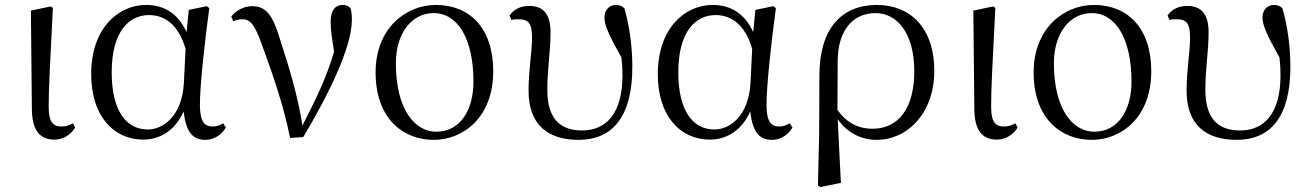

<svg xmlns="http://www.w3.org/2000/svg" viewBox="-20 -551 5299 777"><path d="M200 14C240 14 271 -11 284 -35L275 -52C262 -45 249 -39 229 -39C197 -39 177 -54 177 -118C177 -196 182 -283 194 -519L185 -525L105 -508L109 -112C109 -20 144 14 200 14Z M560 14C622 14 687 -18 723 -100C733 -16 760 15 811 15C848 15 878 -7 894 -35L883 -52C869 -44 858 -39 840 -39C807 -39 789 -60 789 -127C789 -204 808 -380 827 -518L817 -526L744 -511L735 -421C701 -497 643 -531 571 -531C459 -531 349 -437 349 -251C349 -82 439 14 560 14ZM731 -353 724 -213C716 -82 641 -27 578 -27C488 -27 432 -107 432 -258C432 -425 503 -490 583 -490C644 -490 702 -454 731 -353Z M1154 7 1207 4C1305 -160 1404 -357 1404 -470C1404 -488 1403 -501 1399 -517C1391 -526 1382 -531 1367 -531C1335 -531 1318 -507 1318 -462C1318 -434 1323 -397 1332 -342C1300 -234 1260 -153 1204 -43C1185 -165 1148 -285 1115 -386C1085 -489 1057 -526 1001 -526C969 -526 935 -510 916 -484L924 -465C934 -470 946 -473 962 -473C994 -473 1012 -449 1041 -367C1080 -259 1125 -136 1154 7Z M1735 15C1854 15 1976 -75 1976 -263C1976 -439 1879 -531 1744 -531C1624 -531 1500 -438 1500 -258C1500 -70 1612 15 1735 15ZM1745 -18C1661 -18 1582 -105 1582 -295C1582 -415 1645 -498 1735 -498C1834 -498 1896 -391 1896 -221C1896 -106 1843 -18 1745 -18Z M2322 15C2455 15 2539 -74 2539 -280C2539 -369 2526 -451 2507 -517C2499 -526 2487 -531 2472 -531C2446 -531 2426 -510 2426 -481C2426 -450 2443 -411 2495 -318C2498 -292 2499 -269 2499 -246C2499 -92 2433 -23 2336 -23C2238 -23 2195 -80 2195 -188C2195 -275 2208 -342 2208 -420C2208 -487 2184 -527 2122 -527C2086 -527 2059 -513 2042 -488L2050 -470C2058 -473 2068 -473 2079 -473C2120 -473 2133 -455 2133 -398C2133 -341 2119 -267 2119 -184C2119 -45 2198 15 2322 15Z M2853 14C2915 14 2980 -18 3016 -100C3026 -16 3053 15 3104 15C3141 15 3171 -7 3187 -35L3176 -52C3162 -44 3151 -39 3133 -39C3100 -39 3082 -60 3082 -127C3082 -204 3101 -380 3120 -518L3110 -526L3037 -511L3028 -421C2994 -497 2936 -531 2864 -531C2752 -531 2642 -437 2642 -251C2642 -82 2732 14 2853 14ZM3024 -353 3017 -213C3009 -82 2934 -27 2871 -27C2781 -27 2725 -107 2725 -258C2725 -425 2796 -490 2876 -490C2937 -490 2995 -454 3024 -353Z M3290 200 3300 206 3383 189 3370 -69C3407 -15 3464 15 3528 15C3652 15 3761 -93 3761 -264C3761 -440 3662 -531 3529 -531C3386 -531 3296 -436 3296 -245L3295 -6ZM3369 -106 3370 -306C3371 -426 3430 -498 3523 -498C3611 -498 3680 -416 3680 -263C3680 -113 3616 -30 3511 -30C3450 -30 3404 -57 3369 -106Z M4014 14C4054 14 4085 -11 4098 -35L4089 -52C4076 -45 4063 -39 4043 -39C4011 -39 3991 -54 3991 -118C3991 -196 3996 -283 4008 -519L3999 -525L3919 -508L3923 -112C3923 -20 3958 14 4014 14Z M4398 15C4517 15 4639 -75 4639 -263C4639 -439 4542 -531 4407 -531C4287 -531 4163 -438 4163 -258C4163 -70 4275 15 4398 15ZM4408 -18C4324 -18 4245 -105 4245 -295C4245 -415 4308 -498 4398 -498C4497 -498 4559 -391 4559 -221C4559 -106 4506 -18 4408 -18Z M4985 15C5118 15 5202 -74 5202 -280C5202 -369 5189 -451 5170 -517C5162 -526 5150 -531 5135 -531C5109 -531 5089 -510 5089 -481C5089 -450 5106 -411 5158 -318C5161 -292 5162 -269 5162 -246C5162 -92 5096 -23 4999 -23C4901 -23 4858 -80 4858 -188C4858 -275 4871 -342 4871 -420C4871 -487 4847 -527 4785 -527C4749 -527 4722 -513 4705 -488L4713 -470C4721 -473 4731 -473 4742 -473C4783 -473 4796 -455 4796 -398C4796 -341 4782 -267 4782 -184C4782 -45 4861 15 4985 15Z"/></svg>

Font: Source Han Serif CN
Style: Regular
Weight: 400
Designer: Ryoko NISHIZUKA 西塚涼子 (kana & ideographs); Frank Grießhammer (Latin, Greek & Cyrillic); Wenlong ZHANG 张文龙 (bopomofo); San
Foundry: Adobe
Version: Version 2.003;hotconv 1.1.1;makeotfexe 2.6.0